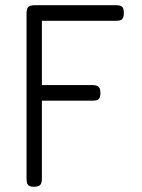

<svg xmlns="http://www.w3.org/2000/svg" viewBox="-20 -707 546 738"><path d="M111 11Q100 11 93.5 8Q87 5 84.5 -2Q82 -9 82 -20V-657Q82 -674 89 -680.5Q96 -687 114 -687H428Q439 -687 445 -684Q451 -681 453.5 -674.5Q456 -668 456 -656Q456 -645 453 -638.5Q450 -632 443.5 -629.5Q437 -627 426 -627H141V-380H336Q347 -380 353.5 -377Q360 -374 363 -367.5Q366 -361 366 -349Q366 -338 363 -331.5Q360 -325 353.5 -322.5Q347 -320 335 -320H141V-19Q141 -8 138 -1.5Q135 5 128.5 8Q122 11 111 11Z"/></svg>

Font: Fredoka SemiCondensed Light
Style: Regular
Weight: 300
Width: 4
Designer: Ben Nathan
Foundry: Milena B. Brandão, Ben Nathan
Version: Version 2.001